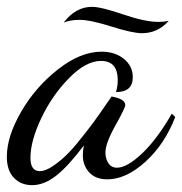

<svg xmlns="http://www.w3.org/2000/svg" viewBox="-46 -494 532 561"><path d="M-26 -36Q-26 -95 15.5 -167Q57 -239 123 -291Q189 -343 251 -343Q290 -343 316 -322Q342 -301 342 -268Q342 -225 293 -225Q298 -243 298 -260Q298 -316 249 -316Q205 -316 155.5 -265.5Q106 -215 74.5 -148.5Q43 -82 43 -33Q43 6 70 6Q88 6 112 -11Q136 -28 156 -49Q176 -70 203.5 -105.5Q231 -141 244 -160L280 -212Q320 -205 320 -187Q320 -179 291 -127Q262 -75 262 -48Q262 -31 270.5 -17.5Q279 -4 296 -4Q325 -4 369 -45.5Q413 -87 456 -162L466 -152Q435 -72 378.5 -21Q322 30 268 30Q233 30 214.5 9.5Q196 -11 196 -40Q196 -52 199 -69Q154 -9 118.5 19Q83 47 48 47Q15 47 -5.5 25.5Q-26 4 -26 -36ZM140 -428Q175 -474 223 -474Q249 -474 313.5 -452Q378 -430 417 -430Q432 -430 447 -433Q415 -397 369 -397Q341 -397 279.5 -416.5Q218 -436 186 -436Q160 -436 140 -428Z"/></svg>

Font: DancingScriptRegular
Style: Regular
Weight: 400
Designer: Pablo Impallari
Foundry: Pablo Impallari. www.impallari.com
Version: Version 1.002